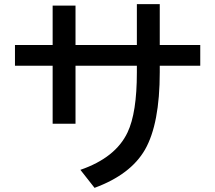

<svg xmlns="http://www.w3.org/2000/svg" viewBox="-20 -844 1039 926"><path d="M640.1 -824.2H750.5V-627H945.8V-526.9H750.5V-496.1Q750.5 -247.1 679.2 -122.1Q609.9 -2 436 62L367.7 -24.9Q537.6 -83.5 595.2 -205.6Q640.1 -299.8 640.1 -494.6V-526.9H344.2V-247.1H233.9V-526.9H52.2V-627H233.9V-816.9H344.2V-627H640.1Z"/></svg>

Font: UDEV Gothic 35
Style: Bold
Weight: 700
Version: v2.1.0; ttfautohint (v1.8.4.7-5d5b-dirty) -l 6 -r 45 -G 200 